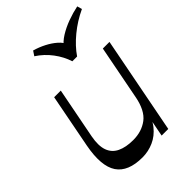

<svg xmlns="http://www.w3.org/2000/svg" viewBox="-236 -910 1025 1025"><g transform="rotate(-45 276.0 -397.5)"><path d="M220.4 10.5Q112.4 10.5 71 -51Q29.7 -112.6 54.7 -244.9L113.7 -550.5H163.8L107.8 -261.8Q96.1 -200.3 109.7 -162.5Q123.3 -124.8 159.7 -107.4Q196 -90 251.1 -90Q314.9 -90 360.3 -124.1Q405.6 -158.3 422.1 -244.1L416.9 -160.4Q406 -101 376.1 -63.3Q346.1 -25.6 305.5 -7.6Q264.8 10.5 220.4 10.5ZM374.7 0 481.3 -550.5H531.4L424.8 0ZM543.8 -806.3 551.6 -778.7Q489.4 -749.8 437.8 -707.2Q386.2 -664.7 354 -617.5H318.1Q303.3 -664.7 271 -707.8Q238.7 -750.9 193.4 -780.1L210.8 -806.3Q246.4 -796.1 278 -779.7Q309.6 -763.3 332.8 -742.8Q356.1 -722.4 364.8 -698.7H336.1Q355.7 -726.8 389.5 -747.7Q423.4 -768.7 463.8 -783.4Q504.1 -798.1 543.8 -806.3Z"/></g></svg>

Font: Savate ExtraLight
Style: Italic
Weight: 200
Italic angle: -11°
Designer: Max Esnée
Foundry: Plomb Type
Version: Version 2.000